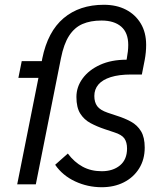

<svg xmlns="http://www.w3.org/2000/svg" viewBox="-20 -772 681 804"><path d="M586 -154Q586 -104 562.5 -66.5Q539 -29 498.5 -8.5Q458 12 406 12Q347 12 294.5 -12.5Q242 -37 211 -82L264 -129Q291 -93 326 -74Q361 -55 406 -55Q453 -55 482.5 -79.5Q512 -104 512 -150Q512 -176 501 -192Q490 -208 458 -218L419 -231Q386 -242 359 -256.5Q332 -271 316 -296.5Q300 -322 300 -366Q300 -408 326 -443.5Q352 -479 399 -500.5Q446 -522 510 -522L511 -527Q514 -543 515.5 -557Q517 -571 517 -584Q517 -635 487.5 -660.5Q458 -686 405 -686Q359 -686 325.5 -671.5Q292 -657 269.5 -622.5Q247 -588 235 -527L130 0H52L141 -446H57L71 -516H155L157 -527Q180 -640 246.5 -696Q313 -752 415 -752Q468 -752 507.5 -731.5Q547 -711 569.5 -673.5Q592 -636 592 -584Q592 -569 590.5 -553Q589 -537 586 -521L574 -460H529Q478 -460 443.5 -449Q409 -438 392 -418Q375 -398 375 -370Q375 -344 387 -327.5Q399 -311 431 -300L470 -287Q502 -277 528.5 -262.5Q555 -248 570.5 -222.5Q586 -197 586 -154Z"/></svg>

Font: IBM Plex Sans Var
Style: Italic
Weight: 400
Italic angle: -11.31°
Designer: Mike Abbink, Paul van der Laan, Pieter van Rosmalen
Foundry: Bold Monday
Version: Version 1.001